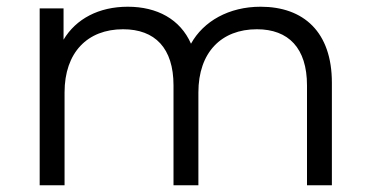

<svg xmlns="http://www.w3.org/2000/svg" viewBox="-20 -551 1100 571"><path d="M755 -531C661 -531 585 -488 548 -421C516 -494 447 -531 360 -531C274 -531 206 -495 169 -433V-526H98V0H172V-276C172 -395 240 -464 346 -464C441 -464 496 -408 496 -297V0H570V-276C570 -395 638 -464 744 -464C838 -464 893 -408 893 -297V0H967V-305C967 -456 883 -531 755 -531Z"/></svg>

Font: Montserrat-Alt1
Style: Regular
Weight: 400
Designer: Differentunic
Foundry: Differentunic
Version: Version 7.222